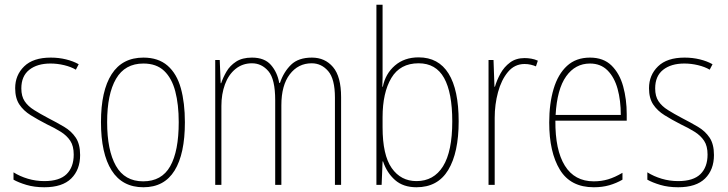

<svg xmlns="http://www.w3.org/2000/svg" viewBox="-20 -780 3070 810"><path d="M318 -126Q318 -64 280.5 -27Q243 10 167 10Q125 10 91.5 0Q58 -10 37 -22V-53Q64 -36 97.5 -26Q131 -16 167 -16Q231 -16 261 -45.5Q291 -75 291 -128Q291 -164 276.5 -186Q262 -208 236.5 -224Q211 -240 177 -256Q140 -275 109.5 -294Q79 -313 61.5 -339.5Q44 -366 44 -408Q44 -463 82 -500Q120 -537 194 -537Q228 -537 258.5 -529.5Q289 -522 312 -509L300 -486Q280 -498 251 -505Q222 -512 193 -512Q137 -512 103.5 -485.5Q70 -459 70 -407Q70 -374 84 -353Q98 -332 123.5 -316Q149 -300 183 -282Q220 -263 250.5 -245Q281 -227 299.5 -199.5Q318 -172 318 -126Z M760 -264Q760 -131 716.5 -60.5Q673 10 585 10Q496 10 451 -61Q406 -132 406 -265Q406 -397 451 -467Q496 -537 585 -537Q648 -537 687 -503Q726 -469 743 -407.5Q760 -346 760 -264ZM432 -265Q432 -146 469 -80.5Q506 -15 584 -15Q662 -15 698 -78.5Q734 -142 734 -265Q734 -339 719.5 -394.5Q705 -450 672.5 -481Q640 -512 585 -512Q507 -512 469.5 -447.5Q432 -383 432 -265Z M1296 -537Q1351 -537 1385 -497Q1419 -457 1419 -370V0H1393V-368Q1393 -447 1364.5 -480Q1336 -513 1295 -513Q1238 -513 1202.5 -466.5Q1167 -420 1167 -336V0H1141V-357Q1141 -446 1112.5 -479.5Q1084 -513 1043 -513Q1003 -513 973.5 -489Q944 -465 929 -424Q914 -383 914 -333V0H888V-527H907L911 -429H913Q921 -453 935.5 -478Q950 -503 976 -520Q1002 -537 1043 -537Q1096 -537 1123 -506Q1150 -475 1158 -430H1161Q1177 -477 1208 -507Q1239 -537 1296 -537Z M1594 -494Q1594 -475 1594 -453Q1594 -431 1593 -414H1595Q1606 -469 1646 -503.5Q1686 -538 1746 -538Q1830 -538 1872.5 -469.5Q1915 -401 1915 -268Q1915 -136 1871 -63Q1827 10 1737 10Q1681 10 1646.5 -20.5Q1612 -51 1596 -99H1594L1590 0H1568V-760H1594ZM1746 -513Q1668 -513 1631 -451Q1594 -389 1594 -285V-243Q1594 -126 1632.5 -71Q1671 -16 1737 -16Q1810 -16 1849 -78.5Q1888 -141 1888 -268Q1888 -389 1853.5 -451Q1819 -513 1746 -513Z M2193 -535Q2207 -535 2221.5 -532.5Q2236 -530 2249 -524L2241 -500Q2232 -504 2219.5 -507Q2207 -510 2193 -510Q2151 -510 2123 -476.5Q2095 -443 2081 -391Q2067 -339 2067 -283V0H2041V-527H2062L2066 -414H2068Q2076 -442 2091.5 -470Q2107 -498 2132 -516.5Q2157 -535 2193 -535Z M2469 -537Q2526 -537 2560 -503.5Q2594 -470 2609 -415.5Q2624 -361 2624 -298V-271H2323Q2322 -147 2363 -81Q2404 -15 2485 -15Q2517 -15 2545.5 -23.5Q2574 -32 2606 -51V-22Q2580 -7 2550.5 1.5Q2521 10 2485 10Q2387 10 2342 -64Q2297 -138 2297 -263Q2297 -343 2315.5 -405Q2334 -467 2372 -502Q2410 -537 2469 -537ZM2469 -512Q2407 -512 2368.5 -458Q2330 -404 2324 -295H2599Q2599 -356 2585.5 -405Q2572 -454 2543 -483Q2514 -512 2469 -512Z M2992 -126Q2992 -64 2954.5 -27Q2917 10 2841 10Q2799 10 2765.5 0Q2732 -10 2711 -22V-53Q2738 -36 2771.5 -26Q2805 -16 2841 -16Q2905 -16 2935 -45.5Q2965 -75 2965 -128Q2965 -164 2950.5 -186Q2936 -208 2910.5 -224Q2885 -240 2851 -256Q2814 -275 2783.5 -294Q2753 -313 2735.5 -339.5Q2718 -366 2718 -408Q2718 -463 2756 -500Q2794 -537 2868 -537Q2902 -537 2932.5 -529.5Q2963 -522 2986 -509L2974 -486Q2954 -498 2925 -505Q2896 -512 2867 -512Q2811 -512 2777.5 -485.5Q2744 -459 2744 -407Q2744 -374 2758 -353Q2772 -332 2797.5 -316Q2823 -300 2857 -282Q2894 -263 2924.5 -245Q2955 -227 2973.5 -199.5Q2992 -172 2992 -126Z"/></svg>

Font: Noto Sans Georgian Condensed Thin
Style: Regular
Weight: 100
Width: 3
Designer: Monotype Design Team, Akaki Razmadze
Foundry: Google LLC
Version: Version 2.005; ttfautohint (v1.8.4.7-5d5b)